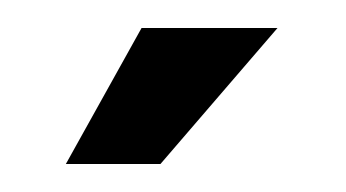

<svg xmlns="http://www.w3.org/2000/svg" viewBox="-20 -718 247 137"><path d="M27 -601 81 -698H178L94.5 -601Z"/></svg>

Font: Anybody Condensed Regular
Style: Bold
Weight: 700
Width: 3
Designer: Tyler Finck
Foundry: Etcetera Type Company
Version: Version 1.010; ttfautohint (v1.8.3) -l 8 -r 50 -G 200 -x 14 